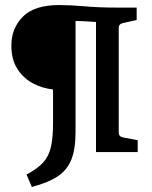

<svg xmlns="http://www.w3.org/2000/svg" viewBox="-20 -602 600 760"><path d="M85 89Q128 66 150.5 41.5Q173 17 181.5 -20Q190 -57 190 -114V-248Q149 -252 111.5 -271.5Q74 -291 49.5 -328Q25 -365 25 -422Q25 -490 70.5 -536Q116 -582 214 -582Q259 -582 315.5 -577Q372 -572 440 -572H521V-523L468 -511Q450 -508 450 -491V-78Q450 -61 467 -58L525 -47V0H360V-515Q343 -516 320.5 -517.5Q298 -519 279 -519V-79Q279 -12 262.5 29.5Q246 71 208.5 96Q171 121 106 138Z"/></svg>

Font: Rasa SemiBold
Style: Regular
Weight: 600
Designer: Anna Giedrys (Yrsa+Rasa design), David Brezina (Yrsa art-direction, Rasa art-direction, design)
Foundry: Rosetta Type Foundry
Version: Version 2.004